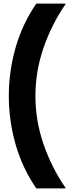

<svg xmlns="http://www.w3.org/2000/svg" viewBox="-20 -888 385 1068"><path d="M182 160Q105 48 67 -84Q29 -216 29 -354Q29 -492 67 -624Q105 -756 182 -868H344V-864Q267 -752 222 -621.5Q177 -491 177 -354Q177 -217 222 -86.5Q267 44 344 156V160H182Z"/></svg>

Font: Encode Sans Narrow
Style: ExtraBold
Weight: 800
Designer: Pablo Impallari, Andres Torresi
Foundry: Pablo Impallari, Andres Torresi
Version: Version 1.000; ttfautohint (v1.00) -l 8 -r 50 -G 200 -x 14 -